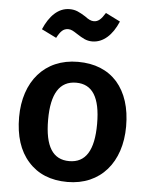

<svg xmlns="http://www.w3.org/2000/svg" viewBox="-55 -830 695 890"><g transform="rotate(5 292.0 -384.5)"><path d="M350 -644C401 -644 443 -683 470 -747L402 -781C383 -750 369 -738 349 -738C336 -738 324 -744 307 -757C279 -774 262 -784 233 -784C180 -784 140 -743 113 -680L182 -646C199 -678 212 -691 235 -691C248 -691 258 -685 278 -672C305 -655 322 -644 350 -644ZM293 -544C138 -544 43 -431 43 -265C43 -178 65 -109 109 -60C153 -10 214 15 292 15C446 15 541 -98 541 -265C541 -352 519 -420 476 -470C432 -519 371 -544 293 -544ZM293 -447C368 -447 406 -389 406 -265C406 -141 368 -82 292 -82C216 -82 178 -140 178 -265C178 -386 216 -447 293 -447Z"/></g></svg>

Font: Fira Sans Medium
Style: Regular
Weight: 500
Designer: Carrois Corporate & Edenspiekermann AG
Foundry: Carrois Corporate GbR & Edenspiekermann AG
Version: Version 4.203